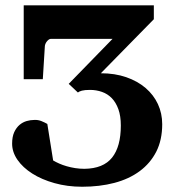

<svg xmlns="http://www.w3.org/2000/svg" viewBox="-20 -691 670 727"><path d="M562.5 -618.2 361.8 -413.6Q415 -413.6 458 -398.7Q501 -383.8 531.2 -357.9Q561.5 -332 577.9 -296.9Q594.2 -261.7 594.2 -220.7Q594.2 -161.1 571.8 -116.9Q549.3 -72.8 509 -43Q468.8 -13.2 413.1 1.5Q357.4 16.1 291 16.1Q234.9 16.1 186.3 2.4Q137.7 -11.2 102.1 -33.9Q66.4 -56.6 46.1 -85.9Q25.9 -115.2 25.9 -147Q25.9 -173.3 33.9 -190.7Q42 -208 54.2 -218.3Q66.4 -228.5 81.1 -232.7Q95.7 -236.8 108.9 -236.8Q124 -237.8 137 -232.4Q149.9 -227.1 159.2 -221.7L181.2 -83.5Q190.9 -77.6 204.1 -71.8Q217.3 -65.9 232.7 -61.5Q248 -57.1 265.1 -54.4Q282.2 -51.8 299.8 -51.8Q371.1 -52.7 404.3 -94.2Q437.5 -135.7 437.5 -215.8Q437.5 -252 428.2 -277.6Q418.9 -303.2 403.3 -319.3Q387.7 -335.4 366.2 -343Q344.7 -350.6 320.8 -350.6Q300.8 -350.6 290 -347.7Q279.3 -344.7 274.9 -340.8L240.2 -373.5L406.2 -543.9H172.9Q168.9 -543.9 165 -541.3Q161.1 -538.6 157.7 -534.4Q154.3 -530.3 152.3 -525.6Q150.4 -521 149.9 -517.1L142.1 -391.1H69.8V-670.9H562.5Z"/></svg>

Font: Charis SIL
Style: Bold
Weight: 700
Foundry: SIL International
Version: Version 4.112